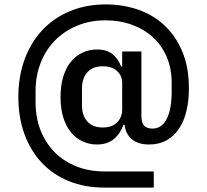

<svg xmlns="http://www.w3.org/2000/svg" viewBox="-20 -728 936 869"><path d="M676 121H453Q363 121 291 91.5Q219 62 168.5 8Q118 -46 90.5 -121.5Q63 -197 63 -289Q63 -381 91 -458Q119 -535 170.5 -590.5Q222 -646 295.5 -677Q369 -708 459 -708Q536 -708 604.5 -684.5Q673 -661 724 -613.5Q775 -566 805 -495Q835 -424 835 -328Q835 -273 824 -226.5Q813 -180 790.5 -146Q768 -112 734 -93Q700 -74 655 -74Q604 -74 576 -98.5Q548 -123 544 -163H539Q524 -122 494.5 -98Q465 -74 419 -74Q385 -74 355 -87.5Q325 -101 302.5 -127.5Q280 -154 267 -194.5Q254 -235 254 -289Q254 -343 267 -383.5Q280 -424 302.5 -450.5Q325 -477 355 -490.5Q385 -504 419 -504Q465 -504 491 -481.5Q517 -459 528 -427H533V-495H620V-205Q620 -172 632.5 -159Q645 -146 670 -146Q712 -146 734.5 -189.5Q757 -233 757 -314V-353Q757 -418 734.5 -470.5Q712 -523 672 -559.5Q632 -596 577 -616Q522 -636 458 -636Q387 -636 328.5 -611.5Q270 -587 228.5 -544.5Q187 -502 164 -443.5Q141 -385 141 -316V-266Q141 -196 163.5 -138.5Q186 -81 227 -39.5Q268 2 325.5 25Q383 48 454 48H676ZM445 -151Q487 -151 510 -174Q533 -197 533 -233V-353Q533 -385 510 -406.5Q487 -428 445 -428Q399 -428 375 -400.5Q351 -373 351 -328V-251Q351 -206 375 -178.5Q399 -151 445 -151Z"/></svg>

Font: IBM Plex Sans Arabic Medium
Style: Regular
Weight: 500
Designer: Mike Abbink, Paul van der Laan, Pieter van Rosmalen, Wael Morcos, Khajak Apelian
Foundry: Bold Monday
Version: Version 1.1